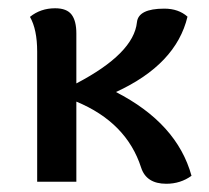

<svg xmlns="http://www.w3.org/2000/svg" viewBox="-20 -444 510 469"><path d="M386.2 4.9Q337.4 4.9 324.7 -34.7Q289.1 -145 166.5 -195.8V0H70.8V-317.9Q70.8 -372.1 53.2 -402.8Q79.1 -423.8 114.7 -423.8Q143.1 -423.8 154.8 -408.4Q166.5 -393.1 166.5 -362.3V-240.2Q306.6 -313.5 314.5 -389.6Q317.9 -422.9 381.3 -422.9Q416 -422.9 438 -403.3Q410.2 -286.6 263.2 -219.2Q412.6 -142.6 447.8 -14.6Q420.9 4.9 386.2 4.9Z"/></svg>

Font: Bainsley
Style: Regular
Weight: 400
Designer: Paul James MIller
Foundry: High-Logic / Made with FontCreator
Version: Version 1.411;March 28, 2021;FontCreator 13.0.0.2683 64-bit